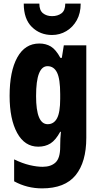

<svg xmlns="http://www.w3.org/2000/svg" viewBox="-20 -799 551 1059"><path d="M197 -559Q233 -559 260.5 -542.5Q288 -526 313 -480H321L332 -549H456V-39Q456 95 397 167.5Q338 240 212 240Q129 240 58 201V80Q103 102 143 111.5Q183 121 215 121Q261 121 286.5 97Q312 73 312 11V5Q312 -36 316 -72H312Q287 -26 258.5 -8Q230 10 191 10Q116 10 74.5 -66Q33 -142 33 -270Q33 -406 75.5 -482.5Q118 -559 197 -559ZM242 -434Q211 -434 195 -393.5Q179 -353 179 -269Q179 -114 243 -114Q277 -114 294.5 -146.5Q312 -179 312 -254V-280Q312 -364 294.5 -399Q277 -434 242 -434ZM425 -779Q425 -726 403.5 -687.5Q382 -649 346 -627.5Q310 -606 267 -606Q201 -606 156 -650Q111 -694 111 -779H197Q197 -742 217 -726Q237 -710 267 -710Q298 -710 319 -725.5Q340 -741 340 -779Z"/></svg>

Font: Noto Sans Tamil ExtraCondensed ExtraBold
Style: Regular
Weight: 800
Width: 2
Designer: Jelle Bosma - Monotype Design Team
Foundry: Monotype Imaging Inc.
Version: Version 2.004; ttfautohint (v1.8.4.7-5d5b)